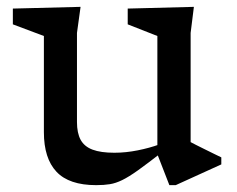

<svg xmlns="http://www.w3.org/2000/svg" viewBox="-20 -530 690 560"><path d="M204.5 -174Q204.5 -142 215.2 -122.2Q226 -102.5 250 -93.5Q274 -84.5 313.5 -84.5Q347 -84.5 381.8 -91.5Q416.5 -98.5 444 -108.5L452.5 -86Q410 -53 382.8 -33.5Q355.5 -14 336.5 -4.8Q317.5 4.5 300.5 7.2Q283.5 10 260.5 10Q181.5 10 144.8 -29Q108 -68 108 -144.5V-425L17.5 -459V-505L215 -510L204.5 -434ZM474 10 439 -80V-425L352.5 -459V-505L545.5 -510L536 -434V-115.5Q540.5 -113 552 -107.2Q563.5 -101.5 577.5 -94.5Q591.5 -87.5 604.5 -81.2Q617.5 -75 625.5 -71V-50.5L492.5 10Z"/></svg>

Font: Newsreader 7pt
Style: Regular
Weight: 400
Designer: Hugues Gentile
Foundry: Production Type
Version: Version 1.003